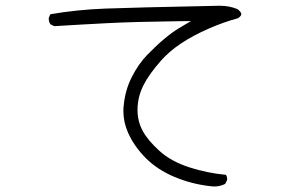

<svg xmlns="http://www.w3.org/2000/svg" viewBox="-20 -660 1040 683"><path d="M741.7 3.4Q763.7 3.4 781.2 -5.9L787.6 -19Q788.1 -20.5 788.1 -22Q788.1 -31.2 783.7 -38.1Q716.3 -44.4 654.3 -64.5Q587.9 -85.9 546.9 -123.5Q505.9 -160.6 487.5 -194.6Q469.2 -228.5 469.2 -269Q469.2 -314.5 490.2 -356.4Q509.3 -395 552.7 -444.3Q609.4 -508.8 722.2 -558.1Q772.9 -580.6 826.7 -595.2Q838.4 -603.5 838.4 -609.9Q838.4 -616.7 825.2 -627.4Q796.4 -639.6 760.7 -639.6Q752.9 -639.6 743.7 -639.2Q452.6 -633.3 352.8 -629.4Q252.9 -625.5 159.2 -609.4L153.8 -597.2Q153.3 -595.7 153.3 -593.5Q153.3 -591.3 153.8 -587.9Q154.8 -580.6 159.2 -573.7L172.9 -566.9Q267.6 -572.8 361.6 -577.6Q455.6 -582.5 610.4 -584.5L659.2 -585L617.2 -560.1Q567.4 -530.3 503.4 -464.4Q472.7 -432.6 449.2 -386.7Q425.8 -340.8 420.4 -287.6Q418.9 -276.4 418.9 -265.6Q418.9 -225.6 435.1 -189Q456.1 -140.6 498.5 -97.7Q540.5 -55.7 601.6 -30.3Q662.6 -4.9 729 2.4Q735.4 3.4 741.7 3.4Z"/></svg>

Font: NaikaiFont
Style: ExtraLight
Weight: 200
Version: Version 1.89